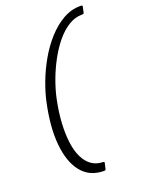

<svg xmlns="http://www.w3.org/2000/svg" viewBox="-148 -771 691 925"><g transform="rotate(-20 197.5 -309.0)"><path d="M230 78Q229 82 227 83Q225 84 218 84Q147 83 106 32Q65 -19 56 -110Q47 -201 73 -322Q83 -369 102.5 -420.5Q122 -472 150.5 -522Q179 -572 215.5 -612.5Q252 -653 294.5 -677.5Q337 -702 384 -702Q392 -702 393.5 -700.5Q395 -699 395 -696L388 -664Q387 -662 384.5 -661Q382 -660 377 -660Q341 -660 307.5 -639Q274 -618 245 -582.5Q216 -547 192 -502.5Q168 -458 151 -411.5Q134 -365 125 -323Q111 -257 108 -201Q105 -145 111 -100.5Q117 -56 132.5 -24.5Q148 7 172 24Q196 41 228 42Q234 42 235.5 43.5Q237 45 237 48Z"/></g></svg>

Font: Glory Light
Style: Italic
Weight: 300
Italic angle: -12°
Version: Version 1.011